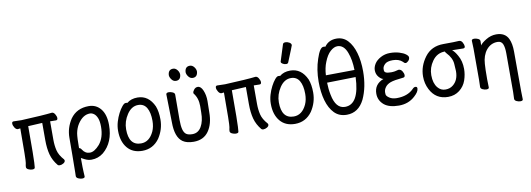

<svg xmlns="http://www.w3.org/2000/svg" viewBox="-68 -1220 5137 1857"><g transform="rotate(-10 2500.0 -291.5)"><path d="M424.8 22.9Q411.1 22.9 404.8 16.1Q360.8 -37.1 344.5 -98.1Q328.1 -159.2 328.1 -241.2V-410.2L189 -402.8Q189 -74.2 185.5 -45.2Q182.1 -16.1 182.1 0.5Q182.1 17.1 154.8 17.1Q138.2 17.1 118.2 8.1Q98.1 -1 98.1 -17.1Q98.1 -29.8 104 -55.9Q109.9 -82 109.9 -395L85.9 -392.1Q68.8 -392.1 54.9 -413.6Q41 -435.1 41 -454.1Q41 -473.1 58.1 -473.1L134.8 -471.2Q353 -481 437 -491.2Q454.1 -491.2 467 -469.7Q480 -448.2 480 -431.2Q480 -411.1 462.9 -411.1L405.8 -412.1V-231Q405.8 -174.8 417.5 -126Q429.2 -77.1 474.1 -26.9Q479 -19 479 -14.2Q479 1 460.4 12Q441.9 22.9 424.8 22.9ZM474.1 -26.9Q473.1 -27.8 472.2 -29.8Q474.1 -29.8 474.1 -26.9Z M615.2 187Q598.1 187 578.1 178Q558.1 168.9 558.1 152.8Q558.1 141.1 559.1 115Q560.1 88.9 561 -53.5Q562 -195.8 562 -223.1Q562 -319.8 617.2 -403.8Q680.2 -492.2 797.9 -492.2Q871.1 -492.2 916 -436.5Q960.9 -380.9 960.9 -277.8Q960.9 -107.9 854 -18.1Q801.8 22.9 736.8 22.9Q703.1 22.9 669.9 5.9L637.2 -11.2Q637.2 96.2 639.6 125Q642.1 153.8 642.1 170.9Q642.1 187 615.2 187ZM733.9 -46.9Q777.8 -46.9 829.1 -105Q881.8 -168.9 881.8 -275.9Q881.8 -328.1 869.4 -359.6Q856.9 -391.1 837.4 -405.5Q817.9 -419.9 797.9 -419.9Q728 -419.9 676.8 -340.8Q652.8 -303.2 643.1 -252.9Q636.2 -210 636.2 -108.9H632.8Q648.9 -108.9 661.1 -88.9Q687 -46.9 733.9 -46.9Z M1235.8 23.9Q1141.1 23.9 1089.1 -39.1Q1037.1 -102.1 1037.1 -207Q1037.1 -252 1050 -295.4Q1063 -338.9 1082 -375.5Q1101.1 -412.1 1121.1 -436Q1141.1 -460 1154.8 -460Q1171.9 -460 1172.9 -458Q1212.9 -492.2 1276.9 -492.2Q1386.2 -492.2 1439 -376Q1460 -321.8 1460 -245.1Q1460 -147.9 1404.8 -64Q1341.8 23.9 1235.8 23.9ZM1235.8 -48.8Q1317.9 -48.8 1361.8 -143.1Q1381.8 -188 1381.8 -245.1Q1381.8 -327.1 1354.5 -373.5Q1327.1 -419.9 1271 -419.9Q1206.1 -419.9 1161.1 -352.5Q1116.2 -285.2 1116.2 -208Q1116.2 -48.8 1235.8 -48.8Z M1740.2 23.9Q1672.9 23.9 1633.8 -2.9Q1564 -50.8 1564 -198.2L1558.1 -474.1Q1560.1 -490.2 1585 -490.2Q1602.1 -490.2 1622.1 -481.2Q1642.1 -472.2 1642.1 -456.1Q1641.1 -400.9 1641.1 -210Q1641.1 -150.9 1650.1 -115.5Q1659.2 -80.1 1679.7 -65.4Q1700.2 -50.8 1740.2 -50.8Q1797.9 -50.8 1828.9 -104.5Q1859.9 -158.2 1859.9 -242.2L1860.8 -306.2Q1860.8 -384.8 1818.8 -436L1817.9 -442.9Q1817.9 -456.1 1832.5 -474.1Q1847.2 -492.2 1869.1 -492.2Q1899.9 -492.2 1919.4 -446Q1939 -399.9 1939 -341.8L1937 -230Q1937 -117.2 1887.5 -46.6Q1837.9 23.9 1740.2 23.9ZM1673.8 -585.9Q1647.9 -585.9 1630.9 -608.9Q1613.8 -631.8 1613.8 -652.8Q1617.2 -707 1665 -707Q1688 -707 1705.6 -685.1Q1723.1 -663.1 1723.1 -639.2Q1719.2 -585.9 1673.8 -585.9ZM1837.9 -585.9Q1813 -585.9 1795.9 -608.9Q1778.8 -631.8 1778.8 -652.8Q1782.2 -707 1829.1 -707Q1853 -707 1870.6 -685.1Q1888.2 -663.1 1888.2 -639.2Q1883.8 -585.9 1837.9 -585.9Z M2424.8 22.9Q2411.1 22.9 2404.8 16.1Q2360.8 -37.1 2344.5 -98.1Q2328.1 -159.2 2328.1 -241.2V-410.2L2189 -402.8Q2189 -74.2 2185.5 -45.2Q2182.1 -16.1 2182.1 0.5Q2182.1 17.1 2154.8 17.1Q2138.2 17.1 2118.2 8.1Q2098.1 -1 2098.1 -17.1Q2098.1 -29.8 2104 -55.9Q2109.9 -82 2109.9 -395L2085.9 -392.1Q2068.8 -392.1 2054.9 -413.6Q2041 -435.1 2041 -454.1Q2041 -473.1 2058.1 -473.1L2134.8 -471.2Q2353 -481 2437 -491.2Q2454.1 -491.2 2467 -469.7Q2480 -448.2 2480 -431.2Q2480 -411.1 2462.9 -411.1L2405.8 -412.1V-231Q2405.8 -174.8 2417.5 -126Q2429.2 -77.1 2474.1 -26.9Q2479 -19 2479 -14.2Q2479 1 2460.4 12Q2441.9 22.9 2424.8 22.9ZM2474.1 -26.9Q2473.1 -27.8 2472.2 -29.8Q2474.1 -29.8 2474.1 -26.9Z M2735.8 23.9Q2641.1 23.9 2589.1 -39.1Q2537.1 -102.1 2537.1 -207Q2537.1 -252 2550 -295.4Q2563 -338.9 2582 -375.5Q2601.1 -412.1 2621.1 -436Q2641.1 -460 2654.8 -460Q2671.9 -460 2672.9 -458Q2712.9 -492.2 2776.9 -492.2Q2886.2 -492.2 2939 -376Q2960 -321.8 2960 -245.1Q2960 -147.9 2904.8 -64Q2841.8 23.9 2735.8 23.9ZM2735.8 -48.8Q2817.9 -48.8 2861.8 -143.1Q2881.8 -188 2881.8 -245.1Q2881.8 -327.1 2854.5 -373.5Q2827.1 -419.9 2771 -419.9Q2706.1 -419.9 2661.1 -352.5Q2616.2 -285.2 2616.2 -208Q2616.2 -48.8 2735.8 -48.8ZM2751 -561Q2734.9 -561 2718.5 -570.1Q2702.1 -579.1 2702.1 -589.8Q2702.1 -598.1 2704.1 -600.1L2752.9 -753.9Q2756.8 -770 2779.8 -770Q2798.8 -770 2817.4 -759Q2835.9 -748 2835.9 -731.9Q2835.9 -728 2772.9 -574.2Q2768.1 -561 2751 -561Z M3244.1 23.9Q3169.9 23.9 3123 -23.9Q3076.2 -71.8 3053 -152.8Q3029.8 -233.9 3029.8 -336.9Q3029.8 -457 3064 -557.1Q3098.1 -663.1 3133.8 -663.1Q3149.9 -663.1 3152.8 -660.2Q3193.8 -719.2 3271 -719.2Q3336.9 -719.2 3380.9 -672.1Q3424.8 -625 3448 -544.9Q3471.2 -464.8 3471.2 -362.8Q3471.2 -209 3417 -92.8Q3358.9 23.9 3244.1 23.9ZM3240.2 -54.2Q3379.9 -54.2 3390.1 -320.8Q3187 -317.9 3108.9 -314.9Q3109.9 -252.9 3122.1 -193.8Q3148.9 -54.2 3240.2 -54.2ZM3109.9 -387.2 3391.1 -390.1Q3389.2 -490.2 3361.8 -562Q3331.1 -645 3267.1 -645Q3233.9 -645 3198 -613Q3162.1 -581.1 3136.2 -514.2Q3113.8 -460 3109.9 -387.2Z M3755.9 23.9Q3661.1 23.9 3611.8 -16.1Q3559.1 -60.1 3559.1 -127Q3559.1 -220.2 3651.9 -255.9Q3630.9 -258.8 3607.4 -286.4Q3584 -314 3584 -353Q3584 -383.8 3603.5 -415.3Q3623 -446.8 3665 -469.5Q3707 -492.2 3756.8 -492.2Q3806.2 -492.2 3846.7 -480Q3887.2 -467.8 3909.7 -450.4Q3932.1 -433.1 3932.1 -418.9Q3932.1 -398.9 3917 -384.5Q3901.9 -370.1 3893.1 -370.1Q3882.8 -370.1 3877 -375.5Q3871.1 -380.9 3866.2 -386.2Q3832 -418.9 3771 -418.9Q3715.8 -418.9 3692.9 -396Q3669.9 -373 3669.9 -350.1Q3669.9 -348.1 3670.4 -335Q3670.9 -321.8 3685.5 -314Q3700.2 -306.2 3736.8 -306.2Q3772.9 -306.2 3810.1 -317.9Q3833 -317.9 3846.4 -296.4Q3859.9 -274.9 3859.9 -256.8Q3859.9 -235.8 3841.8 -234.9Q3751 -226.1 3716.1 -213.1Q3681.2 -200.2 3663.1 -175.5Q3645 -150.9 3645 -125Q3645 -122.1 3646 -105.5Q3647 -88.9 3675.5 -69.8Q3704.1 -50.8 3747.1 -50.8Q3853 -50.8 3912.1 -109.9Q3926.8 -127 3941.9 -127Q3960 -127 3960 -108.9Q3960 -76.2 3914.1 -35.2Q3850.1 23.9 3755.9 23.9Z M4238.8 23.9Q4118.2 23.9 4063 -85Q4033.2 -143.1 4033.2 -212.9Q4033.2 -313 4098.1 -400.4Q4163.1 -487.8 4281.5 -487.8Q4399.9 -487.8 4435.1 -491.2Q4457 -491.2 4469 -468.5Q4481 -445.8 4481 -430.2Q4481 -412.1 4461.9 -412.1Q4414.1 -414.1 4354 -414.1Q4377.9 -397 4403.8 -350.1Q4437 -293.9 4437 -215.8Q4437 -161.1 4418 -105.5Q4398.9 -49.8 4351.6 -12.9Q4304.2 23.9 4238.8 23.9ZM4299.8 -75.2Q4356 -119.1 4356 -209Q4356 -221.2 4351.6 -281Q4347.2 -340.8 4294.9 -395Q4283.2 -408.2 4283.2 -414.1Q4205.1 -414.1 4158.2 -347.2Q4113.8 -285.2 4113.8 -210.9Q4113.8 -131.8 4149.9 -87.9Q4180.2 -50.8 4225.1 -50.8Q4270 -50.8 4299.8 -75.2Z M4918.9 187Q4901.9 187 4882.3 178Q4862.8 168.9 4862.8 152.8Q4863.8 145 4863.8 125.5Q4863.8 106 4865.2 85.9V-293Q4865.2 -352.1 4851.6 -384.5Q4837.9 -417 4799.8 -417Q4733.9 -417 4689.9 -363.8Q4647.9 -311 4643.1 -229Q4639.2 -184.1 4639.2 -79.1Q4639.2 -56.2 4641.1 2Q4641.1 17.1 4615.2 17.1Q4598.1 17.1 4578.6 8.1Q4559.1 -1 4559.1 -17.1Q4559.1 -43.9 4561 -87.9V-395Q4558.1 -458 4558.1 -471.2Q4558.1 -486.8 4584 -486.8Q4601.1 -486.8 4620.6 -478Q4640.1 -469.2 4640.1 -453.1L4639.2 -411.1Q4650.9 -432.1 4699 -461.7Q4747.1 -491.2 4799.8 -491.2Q4887.2 -491.2 4918.9 -423.8Q4941.9 -375 4941.9 -296.9Q4941.9 70.8 4942.9 91.8Q4944.8 137.2 4944.8 171.9Q4944.8 187 4918.9 187Z"/></g></svg>

Font: LXGW WenKai Mono GB Screen
Style: Regular
Weight: 400
Monospace: yes
Designer: LXGW / Fontworks Inc.
Foundry: LXGW / Fontworks Inc.
Version: Version 1.510;January 18,2025